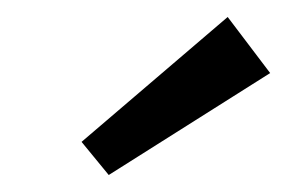

<svg xmlns="http://www.w3.org/2000/svg" viewBox="-20 -744 354 226"><path d="M108 -538 76 -577 248 -724 298 -658Z"/></svg>

Font: Taylor Sans
Style: Regular
Weight: 400
Italic angle: -8°
Designer: Natanael Gama
Version: Version 1.001 September 8, 2015